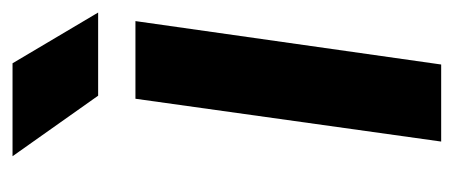

<svg xmlns="http://www.w3.org/2000/svg" viewBox="-234 -508 741 314"><g transform="rotate(-90 137.0 -350.5)"><path d="M138 -561H274L191 -701H39ZM63 0H189L260 -500H133Z"/></g></svg>

Font: Unageo
Style: Bold-Italic
Weight: 700
Designer: Richard Sepsi
Foundry: Richard Sepsi
Version: Version 2.000